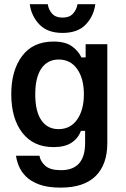

<svg xmlns="http://www.w3.org/2000/svg" viewBox="-20 -709 594 908"><path d="M266.7 178.3Q205 178.3 165 163.3Q125 148.3 102.1 125Q79.2 101.7 68.8 75.4Q58.3 49.2 55.8 27.5H166.7Q170.8 54.2 194.2 75Q217.5 95.8 268.3 95.8Q382.5 95.8 382.5 -32.5V-90H362.5Q350 -55 318.3 -34.2Q286.7 -13.3 233.3 -13.3Q138.3 -13.3 85.8 -80.8Q33.3 -148.3 33.3 -264.2Q33.3 -375.8 84.6 -444.2Q135.8 -512.5 233.3 -512.5Q288.3 -512.5 319.2 -490.8Q350 -469.2 365 -437.5H385V-500H487.5V-32.5Q487.5 69.2 432.1 123.8Q376.7 178.3 266.7 178.3ZM256.7 -98.3Q313.3 -98.3 345 -143.8Q376.7 -189.2 376.7 -263.3Q376.7 -337.5 345 -382.5Q313.3 -427.5 257.5 -427.5Q205 -427.5 175.8 -385.4Q146.7 -343.3 146.7 -263.3Q146.7 -181.7 175.8 -140Q205 -98.3 256.7 -98.3ZM275.8 -553.3Q205 -553.3 166.7 -592.9Q128.3 -632.5 120.8 -689.2H205.8Q210 -662.5 226.7 -644.2Q243.3 -625.8 275.8 -625.8Q308.3 -625.8 325 -644.2Q341.7 -662.5 346.7 -689.2H430.8Q423.3 -632.5 385.4 -592.9Q347.5 -553.3 275.8 -553.3Z"/></svg>

Font: Familjen Grotesk GF Medium
Style: Regular
Weight: 500
Designer: Anders Wikstroem, Jonas Baeckman, Matilda Gysing, Kristian Moeller
Foundry: Familjen STHLM AB
Version: Version 2.000; Beta; Release 4; Build 6